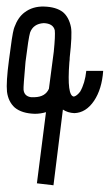

<svg xmlns="http://www.w3.org/2000/svg" viewBox="-22 -340 330 577"><path d="M109.4 -270.5Q78.1 -268.6 68.4 -242.2Q63.5 -225.6 54.7 -154.3Q47.9 -78.1 48.8 -70.3Q50.8 -50.8 71.3 -47.9Q77.1 -47.9 82 -47.9Q114.3 -48.8 125 -73.2L139.6 -184.6Q144.5 -233.4 142.6 -249Q137.7 -269.5 109.4 -270.5ZM51.8 -302.7Q76.2 -321.3 110.4 -320.3Q146.5 -319.3 167 -303.7Q185.5 -288.1 191.4 -257.8Q195.3 -235.4 187.5 -167Q187.5 -159.2 186.5 -153.3Q178.7 -50.8 200.2 -49.8Q209 -51.8 218.8 -64.5Q233.4 -89.8 237.3 -127H288.1Q284.2 -72.3 260.7 -37.1Q236.3 -1 201.2 0Q181.6 -1 167 -10.7L138.7 216.8L88.9 210.9L116.2 -2.9Q99.6 2 83 2Q43.9 1 22.5 -16.6Q2.9 -34.2 -1 -64.5Q-3.9 -92.8 4.9 -159.2Q14.6 -236.3 19.5 -252.9Q20.5 -256.8 21.5 -258.8Q32.2 -288.1 51.8 -302.7Z"/></svg>

Font: Bratas-flat
Style: flat
Weight: 400
Designer: MUHAMMAD YONI
Version: Version 001.000